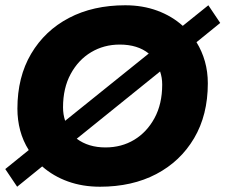

<svg xmlns="http://www.w3.org/2000/svg" viewBox="-21 -698 855 728"><path d="M44 10 -1 -57 88 -129Q66 -164 55.5 -203.5Q45 -243 45 -286Q45 -406 97 -494Q149 -582 240.5 -630Q332 -678 454 -678Q520 -678 575.5 -657.5Q631 -637 672 -600L769 -678L814 -611L724 -538Q745 -504 756 -465Q767 -426 767 -382Q767 -262 715 -174Q663 -86 571.5 -38Q480 10 358 10Q292 10 236.5 -10Q181 -30 139 -67ZM379 -139Q440 -139 488 -168Q536 -197 565 -250.5Q594 -304 594 -377Q594 -391 592 -403Q590 -415 586 -427L270 -172Q314 -139 379 -139ZM226 -240 543 -495Q522 -512 494.5 -520.5Q467 -529 433 -529Q373 -529 324.5 -500Q276 -471 247 -417.5Q218 -364 218 -291Q218 -264 226 -240Z"/></svg>

Font: Gantari ExtraBold
Style: Italic
Weight: 800
Italic angle: -10°
Designer: Anugrah Pasau
Foundry: Lafontype
Version: Version 1.000